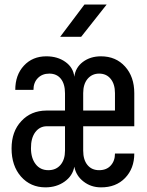

<svg xmlns="http://www.w3.org/2000/svg" viewBox="-20 -805 639 835"><path d="M241.7 -645 347.2 -785.2H443.8L333 -645ZM177.7 9.8Q112.8 9.8 71.3 -37.1Q30.3 -84 30.3 -159.2Q30.3 -233.4 72.8 -278.3Q114.7 -323.7 181.6 -324.2H262.7V-398.9Q262.7 -439.9 244.6 -462.4Q226.6 -484.9 194.3 -484.9Q163.6 -484.9 144.5 -465.3Q125.5 -445.8 125.5 -414.1H46.4Q46.4 -479 84 -519.5Q121.6 -560.1 181.6 -560.1Q230.5 -560.1 264.6 -535.6Q298.8 -511.2 303.2 -471.2Q308.1 -511.2 340.3 -535.6Q373 -560.1 418.9 -560.1Q483.9 -560.1 523.9 -515.6Q564 -471.2 564 -399.9V-255.9H341.8V-149.9Q341.8 -109.9 360.4 -87.4Q378.9 -64.9 411.1 -64.9Q443.4 -64.9 461.4 -85Q480 -105 480 -137.2H564Q564 -72.3 523.9 -30.8Q483.9 10.3 418.9 9.8Q376 9.8 343.8 -15.1Q311 -40 303.2 -80.1Q295.9 -40 260.7 -15.1Q225.6 9.8 177.7 9.8ZM341.8 -324.2H480V-399.9Q480 -439 461.4 -461.9Q442.9 -484.9 411.1 -484.9Q380.4 -484.9 360.8 -461.9Q341.8 -439 341.8 -399.9ZM190.4 -64.9Q223.6 -64.9 243.2 -87.9Q262.7 -110.8 262.7 -149.9V-255.9H183.6Q152.8 -255.9 133.3 -230Q114.3 -204.1 114.7 -160.2Q114.7 -117.2 135.3 -90.8Q155.3 -64.9 190.4 -64.9Z"/></svg>

Font: UDEV Gothic 35
Style: Regular
Weight: 400
Version: v2.1.0; ttfautohint (v1.8.4.7-5d5b-dirty) -l 6 -r 45 -G 200 